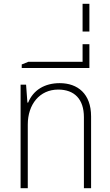

<svg xmlns="http://www.w3.org/2000/svg" viewBox="-20 -996 583 1016"><path d="M89 0H127V-337C127 -444 190 -522 288 -522C374 -522 424 -471 424 -376V0H462V-380C462 -500 391 -556 296 -556C217 -556 156 -520 129 -453H125L118 -548H89Z M95 -636H453V-658V-762H417V-669H130L95 -655Z M417 -829H453V-976H417Z"/></svg>

Font: Noto Sans Thai SemCond ExtLt
Style: Regular
Weight: 200
Width: 4
Designer: Monotype Design Team
Foundry: Monotype Imaging Inc.
Version: Version 2.002